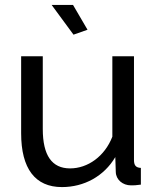

<svg xmlns="http://www.w3.org/2000/svg" viewBox="-20 -751 641 781"><path d="M190 -731 279 -610 336 -630 277 -731ZM66 -209C66 -65 123 10 232 10C322 10 403 -34 449 -112L451 -51C452 -20 479 3 513 3C524 3 533 3 553 0V-68C533 -69 525 -78 525 -100V-522H437V-195C406 -115 337 -66 265 -66C191 -66 154 -119 154 -226V-522H66Z"/></svg>

Font: FIGSv2-sans-serif Medium
Style: Regular
Weight: 500
Designer: Matt McInerney, Pablo Impallari, Rodrigo Fuenzalida,Mirko Velimirovic
Foundry: Matt McInerney, Pablo Impallari, Rodrigo Fuenzalida
Version: Version 4.021;hotconv 1.0.109;makeotfexe 2.5.65596